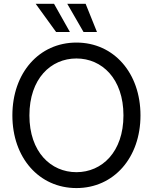

<svg xmlns="http://www.w3.org/2000/svg" viewBox="-20 -959 789 991"><path d="M374.5 11.7C567.4 11.7 705.1 -145 705.1 -363.3C705.1 -582.5 567.4 -739.3 374.5 -739.3C181.6 -739.3 43.9 -582.5 43.9 -363.3C43.9 -145 181.6 11.7 374.5 11.7ZM374.5 -70.3C242.2 -70.3 131.8 -174.8 131.8 -363.3C131.8 -552.7 242.2 -657.2 374.5 -657.2C506.3 -657.2 617.2 -552.7 617.2 -363.3C617.2 -174.8 506.3 -70.3 374.5 -70.3ZM411.1 -793.9H480.5L421.9 -939.5H327.1ZM269.5 -793.9H340.8L258.8 -939.5H164.1Z"/></svg>

Font: Raveo Display Display
Style: Regular
Weight: 400
Designer: Jakub Foglar, Rasmus Andersson (Inter)
Foundry: Jakubfoglar.com
Version: Version 1.100;Glyphs 3.2.3 (3260)